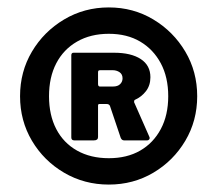

<svg xmlns="http://www.w3.org/2000/svg" viewBox="-20 -772 585 517"><path d="M273 -275Q207 -275 152.5 -307Q98 -339 66 -393Q34 -447 34 -513Q34 -579 66 -633Q98 -687 152.5 -719.5Q207 -752 273 -752Q339 -752 393 -719.5Q447 -687 479 -633Q511 -579 511 -513Q511 -447 479 -393Q447 -339 393 -307Q339 -275 273 -275ZM273 -346Q322 -346 357.5 -366.5Q393 -387 413 -424.5Q433 -462 433 -513Q433 -564 413 -601.5Q393 -639 357.5 -660Q322 -681 273 -681Q224 -681 187.5 -660Q151 -639 131.5 -601.5Q112 -564 112 -513Q112 -462 131.5 -424.5Q151 -387 187.5 -366.5Q224 -346 273 -346ZM382 -404Q384 -400 382 -397Q380 -394 376 -394H314Q308 -394 305 -401L276 -487Q275 -489 273 -490.5Q271 -492 266 -492H248Q244 -492 244 -488V-403Q244 -394 233 -394H180Q172 -394 172 -402V-623Q172 -630 178 -630H287Q333 -630 359 -613Q385 -596 385 -564Q385 -542 373 -526.5Q361 -511 343 -503Q341 -502 341 -497L382 -404ZM284 -539Q297 -539 303.5 -545.5Q310 -552 310 -561Q310 -572 302 -577.5Q294 -583 283 -583H251Q247 -583 245.5 -582Q244 -581 244 -577V-546Q244 -539 249 -539H284Z"/></svg>

Font: Libre Franklin Black
Style: Regular
Weight: 900
Designer: Pablo Impallari, Rodrigo Fuenzalida, Nhung Nguyen
Foundry: Impallari Type
Version: Version 3.000